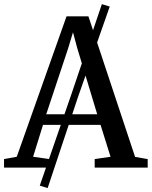

<svg xmlns="http://www.w3.org/2000/svg" viewBox="-32 -830 752 951"><path d="M165 89.5 321.5 -363 472.5 -809.5 511.5 -797.5 354.5 -350 204 101.5ZM51 -53.5 297.5 -749H406L637 -53L699.5 -42V0H437V-42L515.5 -53.5L466 -211.5H181L132 -53.5L213.5 -42V0H-12V-42ZM449.5 -264 350.5 -592 329.5 -670 305.5 -590.5 197 -264Z"/></svg>

Font: Merriweather 48pt
Style: Regular
Weight: 400
Version: Version 2.100